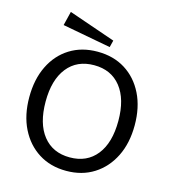

<svg xmlns="http://www.w3.org/2000/svg" viewBox="-114 -856 864 964"><g transform="rotate(15 318.0 -373.5)"><path d="M317 -604Q400 -604 461.5 -565.5Q523 -527 557.5 -457.5Q592 -388 592 -295Q592 -202 557.5 -132.5Q523 -63 461.5 -24Q400 15 318 15Q236 15 174.5 -24Q113 -63 78.5 -132.5Q44 -202 44 -295Q44 -388 78 -457.5Q112 -527 173.5 -565.5Q235 -604 317 -604ZM318 -534Q229 -534 179 -471Q129 -408 129 -295Q129 -181 179 -118Q229 -55 318 -55Q407 -55 457 -118Q507 -181 507 -295Q507 -408 457 -471Q407 -534 318 -534ZM135 -762 378 -678 369 -642 117 -689Z"/></g></svg>

Font: Podkova
Style: Regular
Weight: 400
Designer: Ilya Yudin
Foundry: Cyreal (www.cyreal.org)
Version: Version 2.103